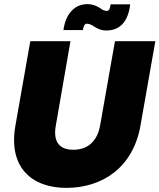

<svg xmlns="http://www.w3.org/2000/svg" viewBox="-20 -905 774 932"><path d="M55 -296C19 -95 132 7 302 7C475 7 626 -90 662 -296L734 -705H538L466 -296C453 -224 410 -178 336 -178C262 -178 238 -224 251 -296L322 -705H127ZM382 -759C386 -782 393 -790 401 -790C416 -790 428 -782 439 -775C454 -765 472 -757 496 -757C560 -757 602 -797 612 -884H517C514 -860 507 -852 499 -852C487 -852 475 -858 464 -867C448 -876 431 -885 404 -885C342 -885 298 -837 288 -759Z"/></svg>

Font: SVN-Poppins ExtraBold
Style: Italic
Weight: 800
Italic angle: -10°
Designer: Ninad Kale (Devanagari), Jonny Pinhorn (Latin)
Foundry: Indian Type Foundry
Version: Version 3.002 2017